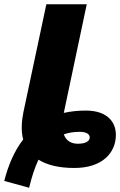

<svg xmlns="http://www.w3.org/2000/svg" viewBox="-46 -780 565 903"><path d="M91 103C103 53 117 9 135 -29C175 -4 230 10 304 10C436 10 499 -62 499 -146C499 -199 466 -260 357 -260C320 -260 285 -256 254 -249L362 -760H172L64 -252C56 -212 52 -164 63 -124C22 -71 -7 -4 -26 71ZM320 -104C292 -104 266 -115 254 -148C276 -156 301 -160 329 -160C357 -160 376 -151 376 -134C376 -117 359 -104 320 -104Z"/></svg>

Font: Noto Sans UI Black
Style: Italic
Weight: 900
Italic angle: -372°
Designer: Monotype Design Team
Foundry: Monotype Imaging Inc.
Version: Version 1.901